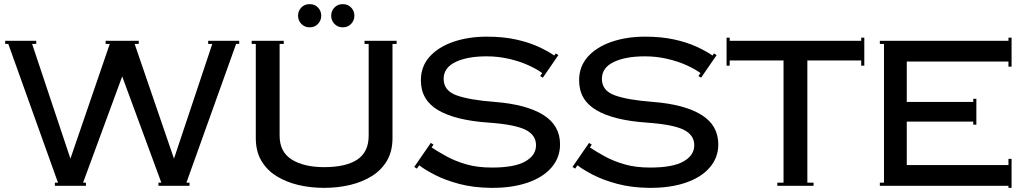

<svg xmlns="http://www.w3.org/2000/svg" viewBox="-20 -897 4949 927"><path d="M320 -131 510 -685H490V-700H650V-685H630L820 -131L1005 -685H985V-700H1135V-685H1120L880 -15H895V0H745V-15H759L570 -528L381 -15H395V0H245V-15H260L20 -685H5V-700H155V-685H135Z M1579 -821Q1579 -844.2 1594.6 -860.6Q1610.2 -877 1635 -877Q1659.8 -877 1675.4 -860.6Q1691 -844.2 1691 -821Q1691 -798.6 1675.4 -781.8Q1659.8 -765 1635 -765Q1610.2 -765 1594.6 -781.8Q1579 -798.6 1579 -821ZM1419 -821Q1419 -844.2 1434.6 -860.6Q1450.2 -877 1475 -877Q1499.8 -877 1515.4 -860.6Q1531 -844.2 1531 -821Q1531 -798.6 1515.4 -781.8Q1499.8 -765 1475 -765Q1450.2 -765 1434.6 -781.8Q1419 -798.6 1419 -821ZM1195 -685V-700H1350V-685H1330V-242Q1330 -163 1389 -126.5Q1448 -90 1545 -90Q1650 -90 1705 -126.5Q1760 -163 1760 -242V-685H1740V-700H1895V-685H1875V-230Q1875 -167 1848.5 -121.5Q1822 -76 1775.5 -47Q1729 -18 1670 -4Q1611 10 1545 10Q1479 10 1420 -4Q1361 -18 1314.5 -47Q1268 -76 1241.5 -121.5Q1215 -167 1215 -230V-685Z M2060 -207 2073 -199 2064 -185Q2096 -164 2137 -141.5Q2178 -119 2231.5 -103.5Q2285 -88 2355 -88Q2464 -88 2516 -117.5Q2568 -147 2568 -196Q2568 -245 2517 -270.5Q2466 -296 2339 -305Q2179 -316 2095.5 -365Q2012 -414 2012 -509Q2012 -576 2054 -623Q2096 -670 2168.5 -695Q2241 -720 2330 -720Q2409 -720 2470.5 -706.5Q2532 -693 2578 -672Q2624 -651 2656 -629L2663 -639L2676 -631L2601 -522L2588 -530L2598 -544Q2573 -563 2531 -582Q2489 -601 2437 -613Q2385 -625 2330 -625Q2236 -625 2179 -597.5Q2122 -570 2122 -516Q2122 -459 2185 -436.5Q2248 -414 2368 -405Q2521 -393 2602.5 -342.5Q2684 -292 2684 -200Q2684 -136 2642.5 -88Q2601 -40 2525.5 -14.5Q2450 11 2350 10Q2265 9 2197.5 -9Q2130 -27 2081 -52Q2032 -77 2004 -99L1993 -83L1980 -91Z M2824 -207 2837 -199 2828 -185Q2860 -164 2901 -141.5Q2942 -119 2995.5 -103.5Q3049 -88 3119 -88Q3228 -88 3280 -117.5Q3332 -147 3332 -196Q3332 -245 3281 -270.5Q3230 -296 3103 -305Q2943 -316 2859.5 -365Q2776 -414 2776 -509Q2776 -576 2818 -623Q2860 -670 2932.5 -695Q3005 -720 3094 -720Q3173 -720 3234.5 -706.5Q3296 -693 3342 -672Q3388 -651 3420 -629L3427 -639L3440 -631L3365 -522L3352 -530L3362 -544Q3337 -563 3295 -582Q3253 -601 3201 -613Q3149 -625 3094 -625Q3000 -625 2943 -597.5Q2886 -570 2886 -516Q2886 -459 2949 -436.5Q3012 -414 3132 -405Q3285 -393 3366.5 -342.5Q3448 -292 3448 -200Q3448 -136 3406.5 -88Q3365 -40 3289.5 -14.5Q3214 11 3114 10Q3029 9 2961.5 -9Q2894 -27 2845 -52Q2796 -77 2768 -99L2757 -83L2744 -91Z M3733 0V-15H3763V-605H3503V-580H3488V-715H3503V-700H4138V-715H4153V-580H4138V-605H3878V-15H3908V0Z M4228 0V-15H4248V-685H4228V-700H4849V-715H4864V-575H4849V-600H4358V-405H4679V-420H4694V-295H4679V-310H4358V-100H4849V-130H4864V10H4849V0Z"/></svg>

Font: Copperplate CC
Style: Regular
Weight: 400
Designer: indestructible type*
Foundry: Cowboy Collective
Version: Version 1.000